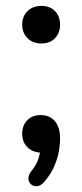

<svg xmlns="http://www.w3.org/2000/svg" viewBox="-20 -512 277 649"><path d="M131 101Q120 115 107.5 117Q95 119 86 112Q77 105 76 92.5Q75 80 87 65Q105 43 111.5 19.5Q118 -4 118 -22L122 4Q92 4 73.5 -13.5Q55 -31 55 -60Q55 -88 72 -105.5Q89 -123 118 -123Q148 -123 165.5 -102.5Q183 -82 183 -44Q183 -22 178.5 2Q174 26 163 51Q152 76 131 101ZM120 -365Q91 -365 73 -383Q55 -401 55 -428Q55 -457 73 -474.5Q91 -492 120 -492Q149 -492 166 -474.5Q183 -457 183 -428Q183 -401 166 -383Q149 -365 120 -365Z"/></svg>

Font: Nunito ExtraLight SemiBold
Style: Regular
Weight: 600
Version: Version 3.602